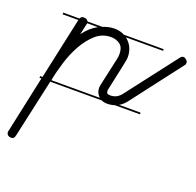

<svg xmlns="http://www.w3.org/2000/svg" viewBox="-145 -403 771 756"><g transform="rotate(20 240.0 -25.5)"><path d="M421 -280H265Q271 -276 275 -271Q287 -259 293 -243Q299 -227 299 -209Q299 -204 298 -197.5Q297 -191 295 -182L270 -65Q269 -63 269 -59Q269 -51 272 -47.5Q275 -44 286 -44Q314 -44 332 -69L492 -277Q498 -285 505 -285Q511 -285 517.5 -279Q524 -273 524 -267Q524 -260 520 -256L360 -47Q347 -30 331 -21H421V-14H316Q301 -9 284 -9Q271 -9 261 -14H45L-9 231Q-12 246 -23 246Q-34 246 -39 241Q-44 236 -44 229Q-44 225 -43 224L8 -14H0V-21H10L66 -280H0V-287H68Q72 -297 83 -297Q93 -297 98 -292Q100 -290 102 -287H164Q189 -297 212 -297Q232 -297 248 -290Q251 -288 254 -287H421ZM47 -21H250Q249 -22 248 -23Q234 -38 234 -57Q234 -64 236 -72L262 -190Q264 -198 264 -210Q264 -237 248.5 -249Q233 -261 210 -261Q174 -261 147 -237Q120 -213 100 -177.5Q80 -142 67 -100Q54 -58 47 -21ZM102 -275 92 -230Q117 -264 148 -280H103Q103 -276 102 -275Z"/></g></svg>

Font: Gruenewald VA 3. Klasse
Style: Regular
Weight: 400
Designer: Peter Wiegel
Foundry: Peter Wiegel, nach dem Schriftentwurf von Dr. H. Gr¸newald
Version: Version 0.007